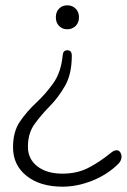

<svg xmlns="http://www.w3.org/2000/svg" viewBox="-20 -515 477 722"><path d="M215 187Q131 187 80 146.5Q29 106 29 39Q29 -20 55 -58Q81 -96 116.5 -129Q152 -162 181 -203Q210 -244 216 -309Q218 -326 233 -326Q250 -326 250 -306Q250 -237 225 -193Q200 -149 167.5 -116Q135 -83 110 -48.5Q85 -14 85 37Q85 83 120.5 110.5Q156 138 215 138Q268 138 309.5 117.5Q351 97 398 59Q409 50 419 50Q427 50 432 57.5Q437 65 437 74Q437 89 425 101Q385 141 328 164Q271 187 215 187ZM233 -405Q214 -405 202 -417.5Q190 -430 190 -450Q190 -470 202 -482.5Q214 -495 233 -495Q252 -495 264.5 -482.5Q277 -470 277 -450Q277 -430 264.5 -417.5Q252 -405 233 -405Z"/></svg>

Font: Nunito VF Beta Light
Style: Regular
Weight: 300
Designer: Vernon Adams
Foundry: newtypography
Version: Version 3.001